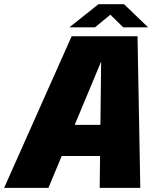

<svg xmlns="http://www.w3.org/2000/svg" viewBox="-56 -914 778 934"><path d="M-36 0 292.5 -737.5H613L626.5 0H429L436 -617H437L179.5 0ZM147 -155 179.5 -306.5H543.5L511 -155ZM281.5 -781 423 -893.5H547.5L664.5 -781H543.5L457.5 -865.5H509L406 -781Z"/></svg>

Font: Epilogue Black
Style: Italic
Weight: 900
Italic angle: -12°
Designer: Tyler Finck
Foundry: Etcetera Type Co
Version: Version 2.111